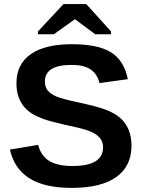

<svg xmlns="http://www.w3.org/2000/svg" viewBox="-20 -916 707 946"><path d="M627.9 -198.2Q627.9 -97.2 553 -43.7Q478 9.8 333 9.8Q200.7 9.8 125.5 -37.1Q50.3 -84 28.8 -179.2L168 -202.1Q182.1 -147.5 223.1 -122.8Q264.2 -98.1 336.9 -98.1Q487.8 -98.1 487.8 -189.9Q487.8 -219.2 470.5 -238.3Q453.1 -257.3 421.6 -270Q390.1 -282.7 300.8 -300.8Q223.6 -318.8 193.4 -329.8Q163.1 -340.8 138.7 -355.7Q114.3 -370.6 97.2 -391.6Q80.1 -412.6 70.6 -440.9Q61 -469.2 61 -505.9Q61 -599.1 131.1 -648.7Q201.2 -698.2 335 -698.2Q462.9 -698.2 527.1 -658.2Q591.3 -618.2 609.9 -525.9L470.2 -506.8Q459.5 -551.3 426.5 -573.7Q393.6 -596.2 332 -596.2Q201.2 -596.2 201.2 -514.2Q201.2 -487.3 215.1 -470.2Q229 -453.1 256.3 -441.2Q283.7 -429.2 367.2 -411.1Q466.3 -390.1 509 -372.3Q551.8 -354.5 576.7 -330.8Q601.6 -307.1 614.7 -274.2Q627.9 -241.2 627.9 -198.2ZM526.9 -761.2V-747.1H449.2L350.1 -820.8H348.1L245.1 -747.1H167V-761.2L293 -896H404.8Z"/></svg>

Font: Arial
Style: Bold
Weight: 700
Designer: Steve Matteson
Foundry: Ascender Corporation
Version: Version 2.00.3